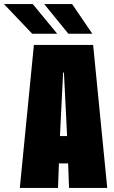

<svg xmlns="http://www.w3.org/2000/svg" viewBox="-86 -920 556 940"><path d="M439 0H252L247.5 -120H202.5L198 0H11L80 -700H370ZM223 -565 207.5 -254H242.5L227 -565ZM248.5 -755 130.5 -900H267L366 -755ZM71.5 -755 -66.5 -900H74.5L194 -755Z"/></svg>

Font: Trispace Condensed ExtraBold
Style: Regular
Weight: 800
Width: 3
Designer: Tyler Finck
Foundry: Etcetera Type Company
Version: Version 1.210; ttfautohint (v1.8.3)